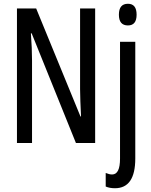

<svg xmlns="http://www.w3.org/2000/svg" viewBox="-20 -759 801 1019"><path d="M485 0V-714H405V-286Q405 -258 406.5 -221.5Q408 -185 410 -141H407L172 -714H70V0H150V-438Q150 -500 144 -582H148L383 0ZM611 -681Q611 -624 659 -624Q705 -624 705 -681Q705 -739 659 -739Q611 -739 611 -681ZM590 240Q698 240 698 82V-537H617V83Q617 167 575 167Q560 167 541 159V231Q562 240 590 240Z"/></svg>

Font: Noto Sans Display Condensed
Style: Regular
Weight: 400
Width: 3
Designer: Monotype Design Team
Foundry: Monotype Imaging Inc.
Version: Version 1.900